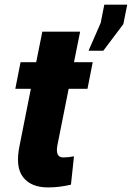

<svg xmlns="http://www.w3.org/2000/svg" viewBox="-20 -796 567 826"><path d="M227.1 -171.9Q216.8 -118.7 252 -118.7Q275.4 -118.7 298.3 -123.5L285.2 -1.5Q234.9 10.3 186.5 10.3Q113.3 10.3 79.1 -34.2Q44.9 -78.6 64.5 -170.9L112.8 -414.1H45.9L68.4 -528.3H135.7L162.1 -659.7H324.7L298.3 -528.3H378.9L356.4 -414.1H275.4ZM510.7 -692.4 424.3 -577.6H360.8L413.1 -697.3L428.7 -775.9H527.3Z"/></svg>

Font: Roboto-BlackItalic
Style: Italic
Weight: 900
Italic angle: -12°
Designer: Google
Version: Version 1.100141; 2013